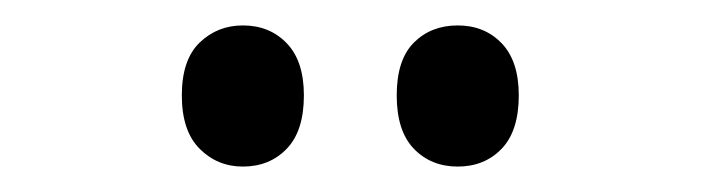

<svg xmlns="http://www.w3.org/2000/svg" viewBox="-20 -747 552 151"><path d="M123 -672Q123 -700 137 -713.5Q151 -727 171 -727Q192 -727 205.5 -713Q219 -699 219 -672Q219 -644 205.5 -630Q192 -616 171 -616Q151 -616 137 -630Q123 -644 123 -672ZM292 -672Q292 -700 305.5 -713.5Q319 -727 340 -727Q361 -727 374.5 -713Q388 -699 388 -672Q388 -644 374.5 -630Q361 -616 340 -616Q319 -616 305.5 -630Q292 -644 292 -672Z"/></svg>

Font: Noto Sans ExtraCondensed Medium
Style: Regular
Weight: 500
Width: 2
Designer: Monotype Design Team
Foundry: Monotype Imaging Inc.
Version: Version 2.013; ttfautohint (v1.8.4.7-5d5b)